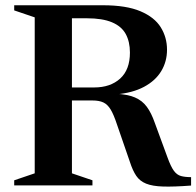

<svg xmlns="http://www.w3.org/2000/svg" viewBox="-20 -705 746 730"><path d="M338 -372.5Q399.5 -372.5 436.8 -406.2Q474 -440 474 -505Q474 -546.5 458 -575.8Q442 -605 405.8 -620.2Q369.5 -635.5 310.5 -635.5H138.5L160 -685H371.5Q460.5 -685 514 -662.2Q567.5 -639.5 591.2 -601.2Q615 -563 615 -516Q615 -471 593 -434.5Q571 -398 527.5 -374.8Q484 -351.5 419.5 -346V-348.5Q465 -346.5 493 -334.5Q521 -322.5 538.2 -299Q555.5 -275.5 568.5 -238L617 -106Q629.5 -71.5 641 -55.8Q652.5 -40 668 -35.8Q683.5 -31.5 706.5 -31.5V0.5Q641 5.5 600.2 4.2Q559.5 3 535.5 -6.8Q511.5 -16.5 498 -36.5Q484.5 -56.5 474 -89L424.5 -232.5Q412.5 -269 400.8 -288.5Q389 -308 373 -315.5Q357 -323 331.5 -323H156.5L134.5 -372.5ZM253.5 -685V-46L331.5 -19.5V0H34V-19.5L112 -46V-639L34 -665.5V-685Z"/></svg>

Font: Newsreader 36pt SemiBold
Style: Regular
Weight: 600
Designer: Hugues Gentile
Foundry: Production Type
Version: Version 1.003